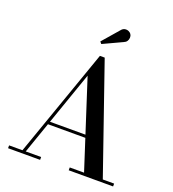

<svg xmlns="http://www.w3.org/2000/svg" viewBox="-170 -1112 1120 1242"><g transform="rotate(20 390.0 -491.5)"><path d="M212.5 -234V-253.5H532V-234ZM415.5 -764.5 673.5 -19.5H751.5V0H446V-19.5H544.5L351.5 -617L143 -19.5H249V0H28.5V-19.5H120.5L382.5 -764.5ZM364.5 -839.5 353 -853 450 -965Q461.5 -979.5 475.2 -982Q489 -984.5 501.5 -979Q514 -973.5 519.5 -963.5Q526 -953.5 525.2 -940.5Q524.5 -927.5 517.5 -917Q510.5 -906.5 497.5 -901.5Z"/></g></svg>

Font: Bodoni Moda Medium
Style: Regular
Weight: 500
Designer: Owen Earl
Foundry: indestructible type
Version: Version 2.005